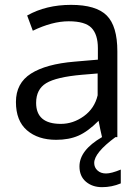

<svg xmlns="http://www.w3.org/2000/svg" viewBox="-20 -567 576 794"><path d="M45.9 0ZM129.4 -141.6Q129.4 -54.7 231.4 -54.7Q282.7 -54.7 326.9 -86.7Q371.1 -118.7 383.8 -172.9V-263.2Q381.3 -263.2 354.2 -260.7Q327.1 -258.3 318.8 -257.8Q212.9 -248.5 171.1 -223.1Q129.4 -197.8 129.4 -141.6ZM92.3 -502.9Q170.4 -546.9 273.7 -546.9Q377 -546.9 421.1 -503.2Q465.3 -459.5 465.3 -354.5V0H401.9Q394.5 -31.2 387.7 -67.4Q343.3 -22.9 304.2 -5.9Q265.1 11.2 212.4 11.2Q137.2 11.2 91.6 -28.1Q45.9 -67.4 45.9 -145.3Q45.9 -223.1 108.2 -262.7Q170.4 -302.2 287.6 -312Q303.7 -313.5 336.2 -316.2Q368.7 -318.8 384.8 -320.3V-367.7Q384.8 -424.3 358.4 -451.7Q332 -479 264.2 -479Q196.3 -479 115.7 -439.9ZM479.5 191.4Q442.4 207 402.1 207Q361.8 207 335.2 184.3Q308.6 161.6 308.6 121.1Q308.6 54.2 401.9 0H457.5Q369.6 64.9 369.6 106.9Q369.6 125.5 383.1 137.9Q396.5 150.4 418.5 150.4Q440.4 150.4 479.5 134.3Z"/></svg>

Font: Oxygen
Style: Normal
Weight: 400
Designer: Vernon Adams
Foundry: Vernon Adams
Version: Version Release 0.2.2 webfont; ttfautohint (v0.8.52-bc40) -l